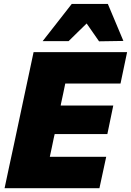

<svg xmlns="http://www.w3.org/2000/svg" viewBox="-20 -986 686 1006"><path d="M4 0Q16 -56.5 27.2 -109.2Q38.5 -162 53.5 -231L105 -473.5Q120 -544 131.8 -599Q143.5 -654 156 -713H646L611.5 -548.5H322Q317 -524 311.5 -497.8Q306 -471.5 299.5 -442L298 -433H573.5L542.5 -283.5H266.5L262 -264Q256.5 -236.5 251.2 -212Q246 -187.5 241 -164.5H536.5L501 0ZM499 -769.5Q483 -792.5 466.8 -815.8Q450.5 -839 434 -863Q409.5 -839.5 386 -816.2Q362.5 -793 339.5 -770.5H203.5Q242.5 -820 280 -868.2Q317.5 -916.5 356 -965.5H545Q565.5 -916.5 586 -868Q606.5 -819.5 626.5 -771.5Z"/></svg>

Font: Commissioner ExtraBold
Style: Italic
Weight: 800
Italic angle: -12°
Designer: Kostas Bartsokas
Foundry: Kostas Bartsokas
Version: Version 1.000; ttfautohint (v1.8.3)